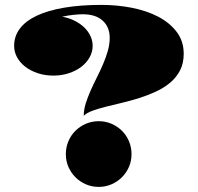

<svg xmlns="http://www.w3.org/2000/svg" viewBox="-20 -730 793 769"><path d="M315.4 -266.1Q315.4 -290 323.2 -315.2Q331.1 -340.3 342.5 -366.2Q354 -392.1 367.4 -418.7Q380.9 -445.3 392.3 -471.9Q403.8 -498.5 411.6 -525.4Q419.4 -552.2 419.4 -578.6Q419.4 -621.6 391.4 -647.2Q363.3 -672.9 311.5 -672.9Q294.9 -672.9 272.7 -670.4Q250.5 -668 229 -663.1Q254.9 -658.7 277.3 -647.7Q299.8 -636.7 316.2 -621.3Q332.5 -606 341.8 -586.7Q351.1 -567.4 351.1 -546.4Q351.1 -521.5 338.6 -499.8Q326.2 -478 304.9 -461.9Q283.7 -445.8 254.9 -436.5Q226.1 -427.2 193.8 -427.2Q161.1 -427.2 132.3 -436.5Q103.5 -445.8 82.3 -461.9Q61 -478 48.8 -499.8Q36.6 -521.5 36.6 -546.4Q36.6 -585 59.6 -615.5Q82.5 -646 127 -667Q171.4 -688 236.8 -699.2Q302.2 -710.4 386.7 -710.4Q448.2 -710.4 507.3 -699Q566.4 -687.5 612.8 -663.6Q659.2 -639.6 687.5 -602.5Q715.8 -565.4 715.8 -514.6Q715.8 -476.6 701.2 -448.2Q686.5 -419.9 661.9 -399.2Q637.2 -378.4 605.2 -363.5Q573.2 -348.6 538.6 -337.6Q503.9 -326.7 469 -318.4Q434.1 -310.1 403.8 -302.5Q373.5 -294.9 350.3 -286.4Q327.1 -277.8 315.4 -266.1ZM243.7 -112.8Q243.7 -140.1 253.9 -164.3Q264.2 -188.5 282.2 -206.3Q300.3 -224.1 324.2 -234.4Q348.1 -244.6 375.5 -244.6Q402.3 -244.6 426.3 -234.4Q450.2 -224.1 468.3 -206.3Q486.3 -188.5 496.6 -164.3Q506.8 -140.1 506.8 -112.8Q506.8 -85.4 496.6 -61.8Q486.3 -38.1 468.3 -20Q450.2 -2 426.3 8.3Q402.3 18.6 375.5 18.6Q348.1 18.6 324.2 8.3Q300.3 -2 282.2 -20Q264.2 -38.1 253.9 -61.8Q243.7 -85.4 243.7 -112.8Z"/></svg>

Font: GravitasOne
Style: Regular
Weight: 400
Designer: Riccardo De Franceschi
Foundry: Sorkin Type Co.
Version: Version 1.001